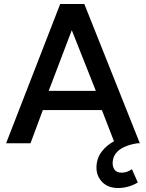

<svg xmlns="http://www.w3.org/2000/svg" viewBox="-20 -720 734 965"><path d="M10.7 0 282.6 -700H403.8L682.8 0H556.7L492.1 -166.9H195.4L133.3 0ZM224.7 -263.2H461.8L340.8 -568.2ZM574.1 225Q522.8 225 493.6 194.8Q464.4 164.7 464.8 120.8Q465.4 76.6 490.7 42.7Q516 8.9 558.8 -13.2Q601.7 -35.3 654.9 -43L671 0Q632.2 5.9 604.5 18.8Q576.7 31.6 561.7 51.5Q546.8 71.3 546.1 98.8Q545.8 119.7 556.6 133.8Q567.4 147.9 591.5 147.9Q605.6 147.9 619 143.1Q632.3 138.3 643.1 130.4L672.6 197.2Q650.7 210.4 625.4 217.7Q600.2 225 574.1 225Z"/></svg>

Font: Geologica Thin
Style: Regular
Weight: 100
Version: Version 1.010;gftools[0.9.28]